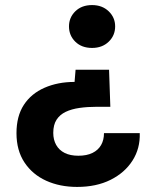

<svg xmlns="http://www.w3.org/2000/svg" viewBox="-20 -558 613 757"><path d="M410 -283 415 -137H362Q325 -137 293.5 -132.5Q262 -128 239 -117Q216 -106 203 -86Q190 -66 190 -34Q190 -7 201.5 13.5Q213 34 235 45Q257 56 289 56Q322 56 344.5 45Q367 34 378.5 14Q390 -6 390 -33H531Q533 27 502.5 75Q472 123 416 151Q360 179 284 179Q216 179 162 154.5Q108 130 76.5 82.5Q45 35 45 -33Q45 -100 74 -144.5Q103 -189 155.5 -212Q208 -235 274 -235L278 -283ZM343 -538Q383 -538 408.5 -513.5Q434 -489 434 -454Q434 -418 408.5 -393.5Q383 -369 343 -369Q302 -369 277 -393.5Q252 -418 252 -454Q252 -489 277 -513.5Q302 -538 343 -538Z"/></svg>

Font: DM Sans 9pt Black
Style: Regular
Weight: 900
Version: Version 4.004;gftools[0.9.30]